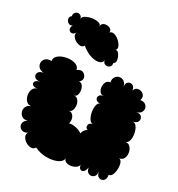

<svg xmlns="http://www.w3.org/2000/svg" viewBox="-142 -904 959 1034"><g transform="rotate(20 337.0 -386.5)"><path d="M165 -29Q154 -16 138 -19Q122 -22 108.5 -34Q95 -46 90 -61.5Q85 -77 96 -89Q78 -82 65.5 -87.5Q53 -93 48 -104.5Q43 -116 48.5 -129Q54 -142 72 -149Q51 -147 39.5 -158Q28 -169 26.5 -185Q25 -201 34.5 -214Q44 -227 65 -229Q45 -229 35 -244Q25 -259 25 -279Q25 -299 35 -314Q45 -329 65 -329Q42 -329 34.5 -339Q27 -349 34.5 -359Q42 -369 65 -369Q40 -369 31.5 -382Q23 -395 31.5 -408Q40 -421 65 -421Q43 -426 35 -440Q27 -454 30.5 -468.5Q34 -483 47.5 -491.5Q61 -500 83 -495Q83 -513 97.5 -523.5Q112 -534 133.5 -537.5Q155 -541 176 -537.5Q197 -534 211.5 -523.5Q226 -513 226 -495Q246 -507 261 -498Q276 -489 278 -471.5Q280 -454 260 -442Q273 -442 279.5 -430Q286 -418 286 -402Q286 -386 279.5 -374Q273 -362 260 -362Q275 -362 283 -349Q291 -336 291 -319Q291 -302 283 -288.5Q275 -275 260 -275Q275 -276 283.5 -265Q292 -254 292.5 -238.5Q293 -223 286 -212Q304 -214 326.5 -205Q349 -196 362 -182Q366 -193 374.5 -201.5Q383 -210 393 -212Q378 -220 382.5 -236Q387 -252 410 -252Q396 -252 388.5 -270Q381 -288 381 -311.5Q381 -335 388.5 -352.5Q396 -370 410 -370Q390 -370 383.5 -381Q377 -392 383.5 -403Q390 -414 410 -414Q395 -416 388.5 -429Q382 -442 384 -458Q386 -474 395 -485.5Q404 -497 420 -495Q420 -517 431.5 -528Q443 -539 457.5 -539Q472 -539 483.5 -528Q495 -517 495 -495Q495 -518 508 -525.5Q521 -533 534 -525.5Q547 -518 547 -495Q555 -510 568 -512Q581 -514 592.5 -507.5Q604 -501 608.5 -488.5Q613 -476 604 -461Q624 -461 634 -451Q644 -441 644 -427.5Q644 -414 634 -403.5Q624 -393 604 -393Q629 -393 637 -379.5Q645 -366 637 -352Q629 -338 604 -338Q620 -338 628 -320.5Q636 -303 636 -280Q636 -257 628 -239.5Q620 -222 604 -222Q624 -222 633.5 -207.5Q643 -193 643 -174Q643 -155 633.5 -141Q624 -127 604 -127Q616 -124 619 -107.5Q622 -91 617.5 -70.5Q613 -50 603.5 -36Q594 -22 582 -25Q582 1 568 9.5Q554 18 540 9.5Q526 1 526 -25Q526 0 511.5 8.5Q497 17 482 9Q467 1 467 -25Q460 -4 449 2Q438 8 429.5 1Q421 -6 422 -23Q414 -7 392.5 -2Q371 3 352 -4.5Q333 -12 333 -32Q334 -18 319 -8.5Q304 1 278.5 3Q253 5 223 -2Q193 -9 165 -29ZM223 -634Q214 -623 200 -625.5Q186 -628 173 -638.5Q160 -649 155 -662.5Q150 -676 159 -687Q146 -672 133.5 -673.5Q121 -675 117 -687Q113 -699 125 -714Q111 -707 101 -716.5Q91 -726 90 -739.5Q89 -753 103 -759Q103 -777 115 -783.5Q127 -790 139 -784Q151 -778 152 -760Q152 -773 168.5 -779.5Q185 -786 207 -786Q229 -786 245.5 -779.5Q262 -773 262 -760Q266 -777 282.5 -779Q299 -781 313.5 -772Q328 -763 324 -746Q335 -755 350 -748Q365 -741 377.5 -725.5Q390 -710 394 -694Q398 -678 387 -669Q396 -671 402.5 -661.5Q409 -652 412 -638Q415 -624 412.5 -613Q410 -602 400 -600Q400 -581 387.5 -574.5Q375 -568 362.5 -574.5Q350 -581 350 -600Q350 -583 330.5 -578.5Q311 -574 282 -587Q253 -600 223 -634Z"/></g></svg>

Font: Rubik Bubbles
Style: Regular
Weight: 400
Designer: Hubert and Fischer, NaN
Foundry: Hubert and Fischer, NaN
Version: Version 2.200